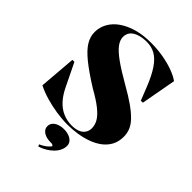

<svg xmlns="http://www.w3.org/2000/svg" viewBox="-272 -845 1210 1210"><g transform="rotate(45 333.0 -240.5)"><path d="M334 15Q286 15 234 7Q182 -1 134 -15Q86 -29 47 -49L67 -296H85L159 -144Q182 -96 212 -63.5Q242 -31 279 -15.5Q316 0 355 0Q388 0 411 -9Q434 -18 446.5 -36Q459 -54 459 -78Q459 -108 442.5 -135.5Q426 -163 388.5 -193Q351 -223 285 -260Q194 -317 141 -360Q88 -403 65 -440.5Q42 -478 42 -519Q42 -562 63 -599.5Q84 -637 123.5 -664.5Q163 -692 217.5 -707.5Q272 -723 340 -723Q399 -723 450.5 -714Q502 -705 544.5 -689.5Q587 -674 615 -654L572 -419H554L518 -510Q489 -582 459.5 -625.5Q430 -669 396 -688.5Q362 -708 321 -708Q280 -708 250.5 -698Q221 -688 205.5 -669.5Q190 -651 190 -624Q190 -596 211 -567.5Q232 -539 281 -503.5Q330 -468 414 -420Q478 -384 521 -353.5Q564 -323 590.5 -295.5Q617 -268 628 -240.5Q639 -213 639 -182Q639 -138 621 -105Q603 -72 572 -49Q541 -26 501.5 -12Q462 2 419 8.5Q376 15 334 15ZM301 242 295 229Q309 223 322 215Q335 207 346 197Q357 187 363 178L352 169H339Q314 169 294 162Q274 155 262.5 142Q251 129 251 111Q251 92 262.5 78.5Q274 65 294.5 57.5Q315 50 339 50Q364 50 384 57.5Q404 65 415.5 78.5Q427 92 427 111Q427 132 417.5 152Q408 172 391 189Q374 206 351 220Q328 234 301 242Z"/></g></svg>

Font: Kalnia SemiBold
Style: Regular
Weight: 600
Designer: Frida Medrano
Foundry: Frida Medrano
Version: Version 1.105